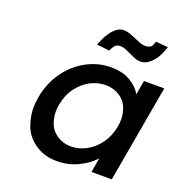

<svg xmlns="http://www.w3.org/2000/svg" viewBox="-138 -892 975 1023"><g transform="rotate(20 350.0 -380.5)"><path d="M284 -648Q290 -665 300 -686Q310 -707 323.5 -725.5Q337 -744 354.5 -756.5Q372 -769 392 -769Q410 -769 427 -763Q444 -757 460.5 -749.5Q477 -742 494 -735.5Q511 -729 529 -729Q550 -729 560 -740.5Q570 -752 573 -770L643 -764Q637 -745 627.5 -723.5Q618 -702 603.5 -684Q589 -666 571 -654Q553 -642 530 -642Q513 -642 497.5 -648.5Q482 -655 466 -662.5Q450 -670 434.5 -676.5Q419 -683 402 -683Q383 -683 371.5 -668.5Q360 -654 356 -640ZM86 -278Q101 -361 146.5 -425Q192 -489 258 -524.5Q324 -560 396 -560Q461 -560 505 -534.5Q549 -509 571 -471L585 -551H700L603 0H488L502 -82Q467 -43 412 -17Q357 9 293 9Q222 9 169.5 -27.5Q117 -64 98.5 -116.5Q80 -169 80 -215Q80 -245 86 -278ZM537 -276Q541 -298 541 -318Q541 -349 528 -383Q515 -417 480.5 -439Q446 -461 402 -461Q358 -461 316.5 -439.5Q275 -418 244 -376.5Q213 -335 203 -278Q199 -256 199 -236Q199 -204 212 -169.5Q225 -135 259.5 -112.5Q294 -90 337 -90Q381 -90 423 -112Q465 -134 496 -176.5Q527 -219 537 -276Z"/></g></svg>

Font: Fz Poppins Med
Style: Italic
Weight: 500
Italic angle: -10°
Designer: Ninad Kale (Devanagari), Jonny Pinhorn (Latin)
Foundry: Indian Type Foundry
Version: Vit hóa bi Vntype.Com & FontZin.Com